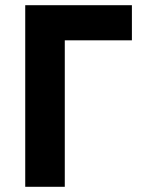

<svg xmlns="http://www.w3.org/2000/svg" viewBox="-20 -718 554 738"><path d="M77 -698H487V-563H229V0H77Z"/></svg>

Font: IBMPlexSans-Bold
Style: Bold
Weight: 700
Designer: Mike Abbink, Paul van der Laan, Pieter van Rosmalen
Foundry: Bold Monday
Version: Version 3.1